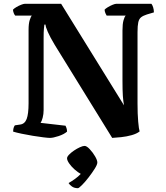

<svg xmlns="http://www.w3.org/2000/svg" viewBox="-20 -724 869 1008"><path d="M242 0Q233 0 208 -3Q183 -6 152.5 -11Q122 -16 93.5 -22Q65 -28 49 -33Q49 -54 58 -66L85 -70Q110 -73 120 -99.5Q130 -126 130 -182V-567Q130 -600 136 -618.5Q142 -637 147 -642H60Q56 -646 52.5 -654.5Q49 -663 48 -673Q53 -679 65.5 -686.5Q78 -694 91 -699Q104 -704 110 -704H301L631 -171Q627 -192 625 -220.5Q623 -249 623 -302V-564Q623 -598 628.5 -617.5Q634 -637 640 -642H540Q538 -645 534 -653.5Q530 -662 529 -673Q534 -679 546.5 -686.5Q559 -694 571.5 -699Q584 -704 590 -704H775Q780 -698 784 -685.5Q788 -673 788 -659L751 -648Q732 -642 721 -633.5Q710 -625 706 -607Q702 -589 702 -555V-181Q702 -125 705.5 -85.5Q709 -46 713 -34Q698 -22 671.5 -14.5Q645 -7 616.5 -4Q588 -1 569 0L267 -489Q243 -529 231 -556.5Q219 -584 219 -595H213Q212 -589 210.5 -573Q209 -557 209 -525V-146Q209 -125 204 -106Q199 -87 193 -79L324 -64Q326 -61 329 -52Q332 -43 332 -33Q316 -19 287.5 -9.5Q259 0 242 0ZM389 264Q370 264 357.5 255Q345 246 340 237Q356 228 373.5 215.5Q391 203 404 189Q389 181 372 166Q355 151 343.5 134.5Q332 118 332 107Q332 99 342.5 88Q353 77 368.5 66.5Q384 56 399.5 49Q415 42 424 42Q435 42 451 59Q467 76 479 96.5Q491 117 491 129Q491 140 477.5 161.5Q464 183 445.5 207Q427 231 410.5 247.5Q394 264 389 264Z"/></svg>

Font: Texturina
Style: Bold
Weight: 700
Designer: Guillermo Torres Carreño
Foundry: Omnibus-Type
Version: Version 1.002; ttfautohint (v1.8.3)